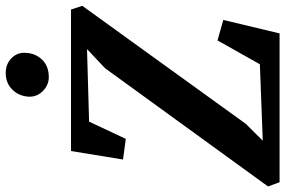

<svg xmlns="http://www.w3.org/2000/svg" viewBox="-200 -830 1016 684"><g transform="rotate(-90 308.0 -488.0)"><path d="M0.9 0 -14.3 -41.1 407 -621.8 475.1 -686 216.7 -678.6 155.2 -547.8 81.7 -557.8 112 -743H616L629.3 -702.9L208.9 -120.5L148.9 -59.9L421.1 -70.2L505.9 -221.1L579 -200.5L531 0ZM374.4 -822.1Q356.2 -822.1 340.1 -831.9Q323.9 -841.7 314.3 -857.8Q304.8 -874 305.5 -892.7Q307.3 -928.3 330.5 -951.9Q353.7 -975.6 389.7 -975.6Q421.4 -975.6 442 -955.7Q462.6 -935.9 461.9 -908.4Q461.5 -871.8 438.4 -846.9Q415.3 -822.1 374.4 -822.1Z"/></g></svg>

Font: Merriweather Light
Style: Italic
Weight: 300
Italic angle: -7.8°
Designer: Eben Sorkin
Foundry: Eben Sorkin
Version: Version 2.101